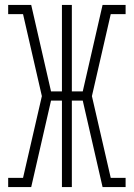

<svg xmlns="http://www.w3.org/2000/svg" viewBox="-20 -755 540 775"><path d="M106 0H13V-37H73L149 -367L73 -698H13V-735H106L186 -386H230V-735H270V-386H314L394 -735H487V-698H427L351 -367L427 -37H487V0H394L314 -349H270V0H230V-349H186Z"/></svg>

Font: Iosevka Curly Slab Extralight
Style: Regular
Weight: 200
Monospace: yes
Designer: Belleve Invis
Foundry: Belleve Invis
Version: Version 22.1.2; ttfautohint (v1.8.4)